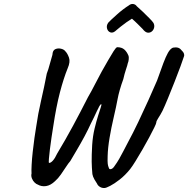

<svg xmlns="http://www.w3.org/2000/svg" viewBox="-20 -877 937 956"><path d="M501 59Q488 60 477.5 53.5Q467 47 463 37Q459 32 450.5 17Q442 2 440 -10Q437 -42 436.5 -72Q436 -102 439 -156Q442 -200 451 -237Q460 -274 468.5 -301Q477 -328 482 -343Q487 -358 484 -358Q480 -358 474.5 -348Q469 -338 462 -323Q455 -308 447.5 -292Q440 -276 433 -263Q419 -232 400.5 -197.5Q382 -163 363 -131Q344 -99 330 -75Q321 -65 309 -46.5Q297 -28 283 -8Q269 12 254 25Q232 46 209.5 49.5Q187 53 168 42Q161 40 152.5 32Q144 24 139 11.5Q134 -1 137 -13Q136 -27 137.5 -56.5Q139 -86 143 -121.5Q147 -157 151.5 -190Q156 -223 160 -245Q169 -309 184.5 -376Q200 -443 213 -511Q221 -531 227.5 -556.5Q234 -582 241 -604Q242 -626 255 -632Q268 -638 283.5 -634.5Q299 -631 306 -621Q316 -611 323.5 -590Q331 -569 317 -537Q297 -488 278.5 -417.5Q260 -347 245 -247Q241 -223 236.5 -192.5Q232 -162 228.5 -133.5Q225 -105 223.5 -86Q222 -67 224 -66Q232 -65 243 -77Q254 -89 265 -113Q306 -181 343.5 -250.5Q381 -320 418 -393Q435 -422 452.5 -456.5Q470 -491 486 -520Q503 -550 518.5 -577Q534 -604 545.5 -622Q557 -640 563 -642Q586 -642 599 -630.5Q612 -619 620 -599Q622 -594 621 -582Q620 -570 616 -561Q615 -554 607.5 -532Q600 -510 594 -483Q584 -456 576.5 -429.5Q569 -403 566 -386Q558 -343 546 -292Q534 -241 525.5 -190.5Q517 -140 516 -100Q515 -72 516.5 -61Q518 -50 522 -41Q524 -33 532.5 -35Q541 -37 548 -47Q564 -69 573.5 -86Q583 -103 593 -122Q603 -141 617 -168Q642 -214 668.5 -269.5Q695 -325 719.5 -379.5Q744 -434 762 -476Q781 -530 793.5 -563Q806 -596 816 -613.5Q826 -631 836 -637Q841 -641 855 -641Q869 -641 878 -633Q882 -629 890 -620Q898 -611 897 -599Q892 -583 879 -547.5Q866 -512 849 -469Q832 -426 816 -387Q800 -348 789 -325Q778 -304 768 -289Q758 -274 758 -266Q758 -262 748 -241.5Q738 -221 722.5 -192Q707 -163 689 -132Q671 -101 655 -75Q639 -49 628 -35Q603 -4 576 17Q549 38 528.5 48.5Q508 59 501 59ZM561 -728Q544 -711 530.5 -715.5Q517 -720 513 -735Q509 -750 519 -764Q522 -768 534 -779Q546 -790 562 -804.5Q578 -819 594 -831Q610 -843 620 -849Q632 -859 643.5 -857Q655 -855 661 -846Q673 -836 690 -819.5Q707 -803 723 -787Q739 -771 744 -763Q750 -752 747.5 -740Q745 -728 736 -720.5Q727 -713 715 -714.5Q703 -716 690 -733Q683 -740 667.5 -755.5Q652 -771 637 -784Q625 -777 609.5 -766Q594 -755 581 -744.5Q568 -734 561 -728Z"/></svg>

Font: Caveat SemiBold
Style: Regular
Weight: 600
Designer: Pablo Impallari
Foundry: Pablo Impallari
Version: Version 2.000